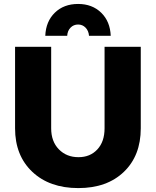

<svg xmlns="http://www.w3.org/2000/svg" viewBox="-20 -938 789 971"><path d="M319.8 -756.8H209Q211.9 -829.6 257.3 -873.8Q302.7 -918 375 -918Q446.3 -918 491.7 -873.8Q537.1 -829.6 540 -756.8H430.2Q428.2 -782.2 412.8 -798.1Q397.5 -814 375 -814Q352.1 -814 336.7 -798.1Q321.3 -782.2 319.8 -756.8ZM238.8 -289.1Q238.8 -222.7 277.6 -182.9Q316.4 -143.1 377 -143.1Q436 -143.1 472.4 -182.4Q508.8 -221.7 508.8 -289.1V-701.2H691.9V-289.1Q691.9 -150.9 606.4 -68.8Q521 13.2 376 13.2Q230.5 13.2 143.3 -69.1Q56.2 -151.4 56.2 -289.1V-701.2H238.8Z"/></svg>

Font: Montserrat-Arabic
Style: Bold
Weight: 700
Designer: Mohamed Gaber
Foundry: Kief Type Foundry
Version: Version 5.008;PS 005.008;hotconv 1.0.88;makeotf.lib2.5.64775